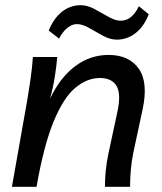

<svg xmlns="http://www.w3.org/2000/svg" viewBox="-20 -721 625 741"><path d="M26 0 84 -328Q92 -375 98 -417Q104 -459 107 -501H201Q198 -466 191.5 -424.5Q185 -383 173 -340Q212 -422 270 -465.5Q328 -509 399 -509Q478 -509 515.5 -456Q553 -403 530 -297L495 -134Q488 -100 485 -66.5Q482 -33 482 0H385Q385 -64 398 -126L433 -289Q448 -358 430 -389Q412 -420 365 -420Q316 -420 270.5 -382Q225 -344 187 -252Q149 -160 121 0ZM431 -568Q405 -568 377.5 -583Q350 -598 324 -613Q298 -628 277 -628Q258 -628 239.5 -613Q221 -598 208 -572L168 -603Q187 -650 219 -675.5Q251 -701 292 -701Q317 -701 345 -686Q373 -671 399 -656Q425 -641 446 -641Q489 -641 516 -697L554 -666Q536 -619 503.5 -593.5Q471 -568 431 -568Z"/></svg>

Font: Livvic Medium
Style: Italic
Weight: 500
Italic angle: -10°
Designer: Jacques Le Bailly, Baron von Fonthausen
Version: Version 1.001; ttfautohint (v1.8.2)